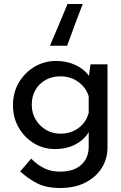

<svg xmlns="http://www.w3.org/2000/svg" viewBox="-20 -736 608 961"><path d="M230 -507Q253 -560 274.5 -612Q296 -664 318 -716H394Q374 -664 354.5 -612Q335 -560 316 -507ZM281 205Q212 205 166 181.5Q120 158 81 122L136 58Q168 90 202 106.5Q236 123 279 123Q349 123 386 89.5Q423 56 424 1V-75Q403 -38 359 -14Q315 10 255 10Q197 10 149.5 -19Q102 -48 73.5 -97.5Q45 -147 45 -209Q45 -274 75 -324Q105 -374 154 -402.5Q203 -431 261 -431Q315 -431 359 -410Q403 -389 425 -356L433 -414H518V3Q518 59 489 105Q460 151 407 178Q354 205 281 205ZM139 -212Q139 -171 158 -138.5Q177 -106 209.5 -86.5Q242 -67 282 -67Q336 -67 374.5 -96.5Q413 -126 424 -172V-254Q411 -298 372 -326Q333 -354 282 -354Q241 -354 208.5 -336Q176 -318 157.5 -286Q139 -254 139 -212Z"/></svg>

Font: Synthetic
Style: Regular
Weight: 400
Designer: Santiago Orozco
Foundry: Typemade
Version: Version 2.000; ttfautohint (v1.8.4.7-5d5b)